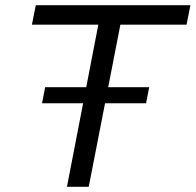

<svg xmlns="http://www.w3.org/2000/svg" viewBox="-20 -720 754 740"><path d="M142 -322 154 -384H555L543 -322ZM238 0 359 -625H103L118 -700H714L699 -625H444L322 0Z"/></svg>

Font: REM Light
Style: Italic
Weight: 300
Italic angle: -11°
Designer: Octavio Pardo
Foundry: Ashler Design
Version: Version 1.005;gftools[0.9.28]